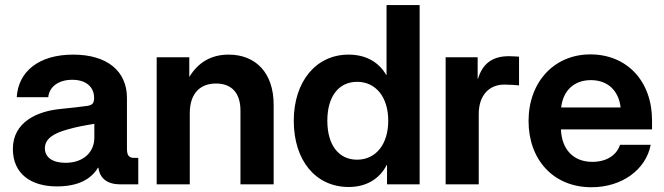

<svg xmlns="http://www.w3.org/2000/svg" viewBox="-20 -748 2693 779"><path d="M210.4 8.3C298.3 8.3 349.6 -21.5 377.4 -67.4H379.4C384.8 -23.4 416.5 0 468.3 0H541V-107.4H524.4C503.4 -107.4 495.1 -117.7 495.1 -143.6V-350.6C495.1 -459.5 415 -526.4 276.9 -526.4C138.2 -526.4 54.2 -458.5 47.9 -353.5H175.8C179.7 -395.5 216.8 -424.3 273.4 -424.3C328.6 -424.3 361.8 -395.5 361.8 -351.1C361.8 -331.1 356.4 -321.8 334.5 -318.4C308.6 -314.5 268.6 -310.5 223.1 -305.7C131.8 -296.4 32.2 -253.4 32.2 -143.6C32.2 -41.5 107.4 8.3 210.4 8.3ZM245.6 -87.4C194.8 -87.4 162.1 -108.9 162.1 -146C162.1 -186 198.7 -207.5 253.9 -222.7C292.5 -233.9 326.7 -239.7 362.8 -245.6V-189.5C362.8 -131.8 319.8 -87.4 245.6 -87.4Z M750 -288.6C750 -372.1 794.9 -409.2 856.4 -409.2C919.4 -409.2 955.6 -371.1 955.6 -299.3V0H1090.3V-322.8C1090.3 -453.6 1016.6 -526.4 907.7 -526.4C835.4 -526.4 783.2 -493.7 748 -435.5V-515.6H615.7V0H750Z M1395 10.7C1462.4 10.7 1518.6 -19 1549.3 -79.1H1550.3V0H1682.6V-727.5H1548.3V-443.4H1547.4C1514.6 -499.5 1460.9 -526.4 1394 -526.4C1262.2 -526.4 1171.9 -417 1171.9 -258.3C1171.9 -97.2 1260.3 10.7 1395 10.7ZM1428.7 -100.1C1356 -100.1 1308.1 -157.2 1308.1 -258.3C1308.1 -358.9 1356 -416 1428.7 -416C1504.9 -416 1555.2 -354 1555.2 -258.3C1555.2 -162.6 1504.9 -100.1 1428.7 -100.1Z M1788.1 0H1922.4V-285.2C1922.4 -363.8 1966.8 -404.8 2025.9 -404.8C2049.8 -404.8 2076.2 -402.8 2085.9 -401.4V-518.1C2075.2 -518.6 2061.5 -520 2044.4 -520C1977.1 -520 1938 -489.3 1919.4 -428.7H1918V-515.6H1788.1Z M2379.9 11.7C2502.9 11.7 2600.6 -59.1 2620.1 -160.6H2495.6C2482.4 -119.1 2441.9 -91.3 2383.3 -91.3C2304.7 -91.3 2258.8 -143.6 2255.9 -223.1H2625.5V-259.8C2625.5 -417.5 2524.9 -527.3 2375 -527.3C2228 -527.3 2124.5 -414.6 2124.5 -257.3C2124.5 -101.1 2224.1 11.7 2379.9 11.7ZM2256.8 -312C2264.6 -380.9 2309.6 -422.9 2377.4 -422.9C2445.3 -422.9 2490.2 -380.9 2498 -312Z"/></svg>

Font: Raveo Display Display SemiBold
Style: Regular
Weight: 600
Designer: Jakub Foglar, Rasmus Andersson (Inter)
Foundry: Jakubfoglar.com
Version: Version 1.100;Glyphs 3.2.3 (3260)